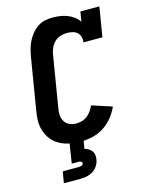

<svg xmlns="http://www.w3.org/2000/svg" viewBox="-139 -829 878 1134"><g transform="rotate(-15 300.0 -261.5)"><path d="M270 8Q245 8 221 5Q197 2 174.5 -5Q152 -12 132 -24.5Q112 -37 97 -54Q82 -71 72 -92.5Q62 -114 57.5 -137.5Q53 -161 54.5 -185.5Q56 -210 60 -234L112 -549Q116 -572 122 -595.5Q128 -619 139 -641.5Q150 -664 166 -684Q182 -704 203 -718.5Q224 -733 248 -738Q272 -743 296 -743Q319 -743 342 -739.5Q365 -736 385.5 -728Q406 -720 424 -706.5Q442 -693 454 -675L464 -735H580L550 -554H434Q437 -571 432.5 -587.5Q428 -604 416 -614.5Q404 -625 387.5 -629Q371 -633 354 -633Q334 -633 313.5 -626.5Q293 -620 277.5 -605Q262 -590 253.5 -570.5Q245 -551 242 -531L190 -216Q186 -195 187.5 -174Q189 -153 199.5 -136Q210 -119 229 -110.5Q248 -102 270 -102Q287 -102 305 -107Q323 -112 337.5 -123.5Q352 -135 363 -150.5Q374 -166 381 -183L504 -143Q489 -109 464.5 -79Q440 -49 408.5 -29Q377 -9 341 -0.5Q305 8 270 8ZM107 220 119 150H219Q227 150 235 146.5Q243 143 245 135Q246 127 239 123.5Q232 120 224 120H182L201 0H286L277 55Q290 58 301.5 65Q313 72 320.5 82.5Q328 93 330 107Q332 121 329 135Q326 154 314.5 172Q303 190 285 201Q267 212 247 216Q227 220 207 220Z"/></g></svg>

Font: Iosevka Slab XBdEx
Style: Italic
Weight: 800
Width: 7
Italic angle: -9°
Monospace: yes
Designer: Belleve Invis
Foundry: Belleve Invis
Version: Version 11.1.1; ttfautohint (v1.8.3)